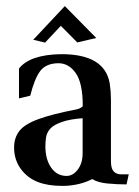

<svg xmlns="http://www.w3.org/2000/svg" viewBox="-20 -606 457 632"><path d="M192.4 5.9H184.6Q138.7 5.9 106.4 -6.3Q70.8 -19.5 48.6 -49.8Q26.4 -80.1 26.4 -120.6Q26.4 -152.3 43.5 -174.6Q60.5 -196.8 105.2 -213.4Q149.9 -230 230 -245.6Q233.9 -246.1 239.3 -248Q251.5 -253.4 252.4 -257.3Q252.4 -332.5 229.5 -365.2Q206.5 -397.9 172.4 -397.9Q131.3 -397.5 112.3 -372.1Q93.3 -346.7 79.6 -291L42.5 -282.2V-380.4Q78.1 -425.8 179.7 -427.7V-427.2L182.6 -427.7Q325.2 -427.7 341.3 -330.6Q345.2 -304.2 345.2 -278.3V-77.1Q345.2 -55.7 350.6 -46.9Q359.4 -32.2 378.9 -32.2H403.8L396.5 1Q365.2 1 333.7 -2Q302.2 -4.9 283.7 -16.6Q244.1 3.9 192.4 5.9ZM199.2 -26.9Q220.2 -26.9 236.1 -47.9Q252 -68.8 252 -102.1V-216.8Q210 -213.9 183.1 -204.3Q156.2 -194.8 145 -181.9Q133.8 -168.9 131.6 -153.8Q129.4 -138.7 129.4 -124.5Q129.4 -81.5 148.4 -54.2Q167.5 -26.9 199.2 -26.9ZM234.4 -466.3 180.2 -521 128.4 -465.8 89.4 -475.1 193.4 -585.9 296.9 -481Z"/></svg>

Font: Quaaykop
Style: Medium
Weight: 500
Designer: Tup Wanders
Foundry: Free font, DO NOT SELL
Version: Version 1.00;July 31, 2023;FontCreator 11.5.0.2430 64-bit